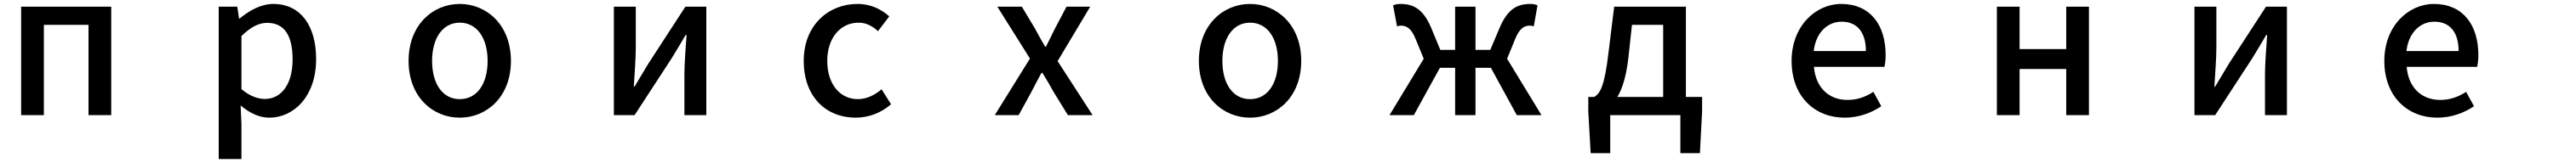

<svg xmlns="http://www.w3.org/2000/svg" viewBox="-20 -562 13040 827"><path d="M87 -528V22H202V-436H428V22H543V-528Z M1087 -528V245H1202V67L1198 -27C1245 13 1294 35 1343 35C1467 35 1580 -73 1580 -262C1580 -431 1502 -542 1363 -542C1301 -542 1241 -508 1193 -468H1190L1181 -528ZM1202 -110V-379C1248 -424 1289 -446 1332 -446C1424 -446 1461 -375 1461 -260C1461 -131 1401 -60 1321 -60C1287 -60 1245 -73 1202 -110Z M2307 35C2443 35 2566 -70 2566 -253C2566 -436 2443 -542 2307 -542C2171 -542 2048 -436 2048 -253C2048 -70 2171 35 2307 35ZM2167 -253C2167 -369 2221 -447 2307 -447C2394 -447 2448 -369 2448 -253C2448 -136 2394 -59 2307 -59C2221 -59 2167 -136 2167 -253Z M3087 -528V22H3192L3380 -267C3400 -299 3430 -350 3450 -384H3455C3450 -313 3444 -240 3444 -183V22H3555V-528H3449L3262 -240C3243 -207 3211 -156 3192 -123H3188C3192 -193 3198 -266 3198 -323V-528Z M4311 35C4374 35 4439 12 4490 -33L4442 -109C4409 -81 4368 -59 4322 -59C4231 -59 4167 -136 4167 -253C4167 -369 4233 -447 4326 -447C4363 -447 4394 -431 4424 -404L4481 -479C4441 -514 4390 -542 4320 -542C4175 -542 4048 -436 4048 -253C4048 -70 4162 35 4311 35Z M5193 -265 5015 22H5136L5200 -95C5217 -128 5234 -161 5251 -192H5256C5276 -161 5295 -127 5313 -95L5385 22H5510L5333 -252L5498 -528H5378L5320 -418L5274 -325H5270C5252 -356 5234 -387 5218 -418L5152 -528H5028Z M6307 35C6443 35 6566 -70 6566 -253C6566 -436 6443 -542 6307 -542C6171 -542 6048 -436 6048 -253C6048 -70 6171 35 6307 35ZM6167 -253C6167 -369 6221 -447 6307 -447C6394 -447 6448 -369 6448 -253C6448 -136 6394 -59 6307 -59C6221 -59 6167 -136 6167 -253Z M7146 -362 7186 -264 7013 22H7136L7268 -218H7345V22H7448V-218H7526L7657 22H7782L7608 -264L7648 -362C7671 -420 7696 -432 7724 -432C7732 -432 7736 -430 7743 -428L7762 -535C7752 -540 7739 -542 7726 -542C7660 -542 7612 -517 7572 -425L7523 -309H7448V-528H7345V-309H7270L7222 -425C7182 -517 7133 -542 7068 -542C7055 -542 7042 -540 7031 -535L7051 -428C7058 -430 7062 -432 7070 -432C7098 -432 7123 -420 7146 -362Z M8222 -269 8240 -436H8398V-70H8166C8191 -111 8211 -174 8222 -269ZM8019 4 8031 215H8130V22H8485V215H8584L8595 4V-70H8513V-528H8150L8121 -293C8101 -122 8078 -86 8048 -70H8019Z M9316 35C9388 35 9451 11 9502 -23L9462 -96C9422 -70 9380 -55 9331 -55C9236 -55 9170 -118 9161 -223H9518C9521 -237 9524 -259 9524 -282C9524 -437 9445 -542 9299 -542C9171 -542 9048 -431 9048 -253C9048 -71 9167 35 9316 35ZM9160 -303C9171 -399 9232 -452 9301 -452C9381 -452 9424 -397 9424 -303Z M10087 -528V22H10202V-212H10438V22H10553V-528H10438V-313H10202V-528Z M11087 -528V22H11192L11380 -267C11400 -299 11430 -350 11450 -384H11455C11450 -313 11444 -240 11444 -183V22H11555V-528H11449L11262 -240C11243 -207 11211 -156 11192 -123H11188C11192 -193 11198 -266 11198 -323V-528Z M12316 35C12388 35 12451 11 12502 -23L12462 -96C12422 -70 12380 -55 12331 -55C12236 -55 12170 -118 12161 -223H12518C12521 -237 12524 -259 12524 -282C12524 -437 12445 -542 12299 -542C12171 -542 12048 -431 12048 -253C12048 -71 12167 35 12316 35ZM12160 -303C12171 -399 12232 -452 12301 -452C12381 -452 12424 -397 12424 -303Z"/></svg>

Font: コーポレート・ロゴ ver3 Medium
Style: Regular
Weight: 500
Designer: [KANA_main] LOGOTYPE.JP [Source Han Sans] Ryoko NISHIZUKA 西塚涼子 (kana, bopomofo & ideographs); Paul D. Hunt (Latin, Greek
Version: Version 12.001;FEAKit 1.0